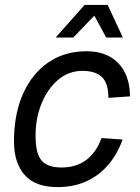

<svg xmlns="http://www.w3.org/2000/svg" viewBox="-20 -751 572 783"><path d="M214 12Q124 12 80.5 -37.5Q37 -87 37 -174Q37 -285 73.5 -367.5Q110 -450 176.5 -496Q243 -542 332 -542Q390 -542 429.5 -519Q469 -496 489.5 -454.5Q510 -413 510 -358L422 -352Q422 -411 396 -436.5Q370 -462 316 -462Q260 -462 217 -425.5Q174 -389 149.5 -329Q125 -269 125 -198Q125 -125 149.5 -96.5Q174 -68 231 -68Q290 -68 331 -98Q372 -128 394 -188L480 -182Q459 -123 422 -79.5Q385 -36 333 -12Q281 12 214 12ZM207 -598 325 -731H419L481 -598H413L359 -698H375L279 -598Z"/></svg>

Font: Geist
Style: Italic
Weight: 400
Italic angle: -12°
Designer: Basement.studio, Andrés Briganti, Mateo Zaragoza
Foundry: Basement.studio, Vercel, Andrés Briganti, Guido Ferreyra, Mateo Zaragoza
Version: Version 1.500